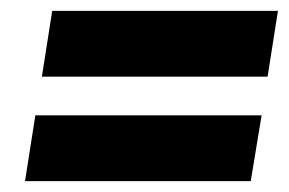

<svg xmlns="http://www.w3.org/2000/svg" viewBox="-20 -474 531 353"><path d="M57 -333H472L491 -454H76ZM26 -141H441L461 -262H45Z"/></svg>

Font: Arthouse Owned
Style: Bold Italic
Weight: 700
Italic angle: -10°
Designer: Jeremy Tribby
Foundry: Tribby Type
Version: Version 1.000;PS 001.000;hotconv 1.0.88;makeotf.lib2.5.64775